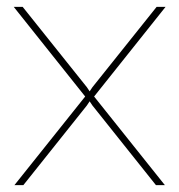

<svg xmlns="http://www.w3.org/2000/svg" viewBox="-20 -539 522 559"><path d="M20 -519H46L233 -285L241 -273L249 -285L436 -519H462L254 -258L460 0H434L249 -232L241 -244L233 -232L48 0H22L228 -258Z"/></svg>

Font: Raleway
Style: Thin
Weight: 100
Designer: Matt McInerney, Pablo Impallari, Rodrigo Fuenzalida
Foundry: Matt McInerney, Pablo Impallari, Rodrigo Fuenzalida
Version: Version 3.000